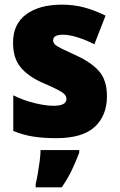

<svg xmlns="http://www.w3.org/2000/svg" viewBox="-20 -583 513 824"><path d="M439 -170Q439 -87 386.5 -38.5Q334 10 221 10Q169 10 125 3.5Q81 -3 37 -21V-174Q81 -152 128.5 -140.5Q176 -129 210 -129Q265 -129 265 -158Q265 -169 257 -178Q249 -187 226.5 -198.5Q204 -210 160 -229Q98 -257 67 -296Q36 -335 36 -400Q36 -480 92.5 -521.5Q149 -563 246 -563Q297 -563 341.5 -551Q386 -539 433 -516L385 -393Q350 -411 313.5 -422.5Q277 -434 250 -434Q208 -434 208 -410Q208 -400 215.5 -392.5Q223 -385 244 -374.5Q265 -364 307 -345Q371 -316 405 -277.5Q439 -239 439 -170ZM320 72Q305 112 288 147.5Q271 183 245 221H133V207Q138 187 142.5 160.5Q147 134 150.5 107Q154 80 154 61H320Z"/></svg>

Font: Noto Sans Sinhala UI SemiCondensed Black
Style: Regular
Weight: 900
Width: 4
Designer: Jelle Bosma - Monotype Design Team
Foundry: Monotype Imaging Inc.
Version: Version 2.006; ttfautohint (v1.8.4.7-5d5b)